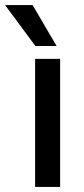

<svg xmlns="http://www.w3.org/2000/svg" viewBox="-66 -740 331 760"><path d="M172 0H73V-507H172ZM158 -558H74L-46 -720H63Z"/></svg>

Font: Hind Vadodara Medium
Style: Regular
Weight: 500
Designer: Hitesh Malaviya
Foundry: Indian Type Foundry
Version: Version 1.001;PS 1.0;hotconv 1.0.86;makeotf.lib2.5.63406; tt